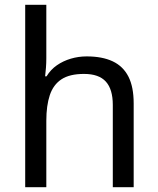

<svg xmlns="http://www.w3.org/2000/svg" viewBox="-20 -780 658 800"><path d="M173 -537Q173 -518 171.5 -498Q170 -478 168 -462H174Q191 -490 217 -508Q243 -526 275 -535.5Q307 -545 341 -545Q406 -545 449.5 -524.5Q493 -504 515 -461Q537 -418 537 -349V0H450V-343Q450 -408 421 -440Q392 -472 330 -472Q270 -472 236 -449.5Q202 -427 187.5 -383.5Q173 -340 173 -277V0H85V-760H173Z"/></svg>

Font: lguzrati15
Style: Book
Weight: 400
Designer: Jelle Bosma - Monotype Design Team, Universal Thirst
Foundry: Monotype Imaging Inc.
Version: Version 2.106